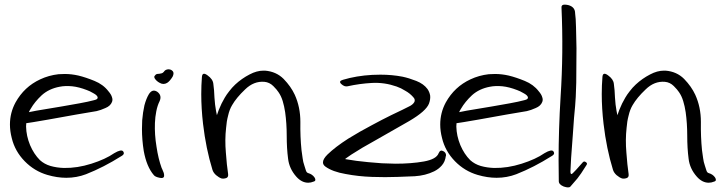

<svg xmlns="http://www.w3.org/2000/svg" viewBox="-20 -778 3148 838"><path d="M453.1 -379.9Q465.8 -365.2 468.8 -353.5Q472.7 -342.8 468.8 -333Q461.9 -315.4 440.4 -306.6Q418.9 -296.9 401.4 -293Q377.9 -289.1 314.5 -278.3Q252 -266.6 189.5 -255.9Q155.3 -250 126 -245.1Q96.7 -240.2 78.1 -238.3Q69.3 -242.2 73.2 -258.8Q76.2 -274.4 78.1 -280.3Q87.9 -286.1 138.7 -294.9Q189.5 -303.7 250 -313.5Q290 -320.3 327.1 -327.1Q365.2 -334 390.6 -340.8Q399.4 -342.8 403.3 -345.7Q407.2 -349.6 406.2 -353.5Q404.3 -362.3 387.7 -371.1Q371.1 -380.9 359.4 -384.8Q324.2 -398.4 294.9 -401.4Q264.6 -404.3 240.2 -399.4Q193.4 -390.6 162.1 -362.3Q131.8 -334 114.3 -303.7Q103.5 -287.1 98.6 -266.6Q93.8 -247.1 93.8 -225.6Q94.7 -184.6 111.3 -144.5Q127.9 -105.5 154.3 -79.1Q173.8 -61.5 200.2 -53.7Q227.5 -45.9 258.8 -44.9Q317.4 -43.9 378.9 -63.5Q440.4 -83 478.5 -109.4Q509.8 -127.9 517.6 -117.2Q520.5 -113.3 520.5 -109.4Q520.5 -102.5 509.8 -96.7Q432.6 -47.9 355.5 -17.6Q314.5 -2 269.5 -2Q229.5 -2 186.5 -14.6Q129.9 -31.2 87.9 -74.2Q44.9 -118.2 31.2 -175.8Q23.4 -206.1 23.4 -234.4Q23.4 -286.1 47.9 -331.1Q85.9 -399.4 155.3 -431.6Q192.4 -449.2 235.4 -454.1Q249 -455.1 262.7 -455.1Q292 -455.1 322.3 -448.2Q354.5 -440.4 392.6 -424.8Q430.7 -409.2 453.1 -379.9Z M654.3 -437.5Q653.3 -440.4 653.3 -443.4Q654.3 -446.3 656.2 -448.2Q660.2 -454.1 665 -455.1Q670.9 -456.1 675.8 -456.1Q680.7 -457 685.5 -458Q690.4 -459 695.3 -464.8Q700.2 -472.7 709 -474.6Q711.9 -475.6 713.9 -475.6Q719.7 -475.6 725.6 -473.6Q737.3 -467.8 737.3 -458Q737.3 -451.2 733.4 -443.4Q720.7 -422.9 709 -416Q693.4 -407.2 677.7 -416Q662.1 -423.8 654.3 -437.5ZM629.9 -367.2Q645.5 -391.6 667 -377Q687.5 -361.3 676.8 -336.9Q667 -317.4 662.1 -292Q657.2 -267.6 656.2 -241.2Q654.3 -190.4 663.1 -137.7Q670.9 -85 685.5 -44.9Q686.5 -43 687.5 -41Q688.5 -38.1 689.5 -36.1Q692.4 -30.3 694.3 -24.4Q696.3 -18.6 696.3 -12.7Q697.3 -1 684.6 -1Q681.6 -1 676.8 -2Q657.2 -5.9 651.4 -13.7Q620.1 -49.8 607.4 -119.1Q599.6 -168 599.6 -214.8Q599.6 -234.4 600.6 -252.9Q603.5 -288.1 610.4 -318.4Q618.2 -347.7 629.9 -367.2Z M861.3 -442.4Q863.3 -465.8 885.7 -449.2Q909.2 -432.6 911.1 -412.1Q915 -384.8 916 -352.5Q918 -320.3 922.9 -293.9Q936.5 -224.6 952.1 -156.2Q966.8 -87.9 975.6 -18.6Q947.3 -32.2 931.6 -56.6Q916 -81.1 909.2 -111.3Q898.4 -168 915 -235.4Q931.6 -302.7 960.9 -351.6Q968.8 -365.2 980.5 -379.9Q992.2 -395.5 1006.8 -409.2Q1035.2 -435.5 1069.3 -453.1Q1100.6 -469.7 1129.9 -469.7Q1133.8 -469.7 1136.7 -469.7Q1185.5 -465.8 1217.8 -433.6Q1250 -400.4 1266.6 -364.3Q1291 -310.5 1291 -246.1Q1290 -180.7 1295.9 -123Q1297.9 -105.5 1300.8 -87.9Q1302.7 -71.3 1308.6 -54.7Q1312.5 -41 1315.4 -33.2Q1318.4 -24.4 1325.2 -22.5Q1342.8 -17.6 1352.5 -3.9Q1356.4 2 1356.4 6.8Q1356.4 12.7 1348.6 14.6Q1336.9 19.5 1325.2 19.5Q1296.9 19.5 1273.4 -6.8Q1242.2 -42 1237.3 -85.9Q1231.4 -130.9 1231.4 -185.5Q1231.4 -239.3 1224.6 -288.1Q1220.7 -314.5 1213.9 -336.9Q1207 -359.4 1195.3 -376Q1188.5 -386.7 1172.9 -402.3Q1156.2 -418.9 1133.8 -420.9Q1087.9 -424.8 1049.8 -387.7Q1011.7 -351.6 993.2 -319.3Q981.4 -299.8 975.6 -273.4Q968.8 -248 966.8 -219.7Q960.9 -168 965.8 -112.3Q969.7 -57.6 975.6 -18.6Q977.5 -4.9 967.8 -1Q957 2.9 947.3 1Q935.5 -2.9 922.9 -13.7Q911.1 -24.4 907.2 -37.1Q878.9 -128.9 866.2 -237.3Q858.4 -304.7 858.4 -367.2Q858.4 -405.3 861.3 -442.4Z M1497.1 -401.4Q1483.4 -398.4 1469.7 -411.1Q1456.1 -423.8 1476.6 -429.7Q1535.2 -447.3 1604.5 -451.2Q1623 -452.1 1640.6 -452.1Q1690.4 -452.1 1736.3 -443.4Q1764.6 -437.5 1796.9 -424.8Q1829.1 -412.1 1845.7 -389.6Q1854.5 -377 1857.4 -361.3Q1859.4 -345.7 1852.5 -326.2Q1839.8 -293 1766.6 -250Q1693.4 -208 1614.3 -163.1Q1560.5 -133.8 1513.7 -103.5Q1467.8 -73.2 1443.4 -44.9Q1441.4 -52.7 1437.5 -71.3Q1433.6 -89.8 1431.6 -96.7Q1448.2 -89.8 1490.2 -83Q1533.2 -75.2 1586.9 -70.3Q1615.2 -67.4 1646.5 -65.4Q1676.8 -64.5 1706.1 -63.5Q1775.4 -63.5 1830.1 -73.2Q1884.8 -83 1894.5 -109.4Q1901.4 -126 1915 -118.2Q1926.8 -112.3 1926.8 -99.6Q1926.8 -98.6 1925.8 -96.7Q1922.9 -72.3 1908.2 -55.7Q1894.5 -40 1875 -30.3Q1836.9 -11.7 1790 -8.8Q1743.2 -6.8 1715.8 -5.9Q1692.4 -4.9 1664.1 -4.9Q1660.2 -4.9 1657.2 -4.9Q1630.9 -4.9 1603.5 -5.9Q1544.9 -7.8 1488.3 -18.6Q1431.6 -28.3 1400.4 -50.8Q1389.6 -58.6 1389.6 -69.3Q1389.6 -84 1409.2 -103.5Q1443.4 -136.7 1500 -172.9Q1524.4 -187.5 1550.8 -203.1Q1577.1 -217.8 1602.5 -231.4Q1649.4 -256.8 1687.5 -275.4Q1725.6 -293.9 1736.3 -298.8Q1745.1 -303.7 1763.7 -312.5Q1781.2 -320.3 1788.1 -332Q1791 -336.9 1790 -342.8Q1789.1 -348.6 1783.2 -354.5Q1768.6 -371.1 1749 -381.8Q1730.5 -393.6 1710.9 -400.4Q1658.2 -418.9 1603.5 -416Q1549.8 -413.1 1497.1 -401.4Z M2331.1 -379.9Q2343.8 -365.2 2346.7 -353.5Q2350.6 -342.8 2346.7 -333Q2339.8 -315.4 2318.4 -306.6Q2296.9 -296.9 2279.3 -293Q2255.9 -289.1 2192.4 -278.3Q2129.9 -266.6 2067.4 -255.9Q2033.2 -250 2003.9 -245.1Q1974.6 -240.2 1956.1 -238.3Q1947.3 -242.2 1951.2 -258.8Q1954.1 -274.4 1956.1 -280.3Q1965.8 -286.1 2016.6 -294.9Q2067.4 -303.7 2127.9 -313.5Q2168 -320.3 2205.1 -327.1Q2243.2 -334 2268.6 -340.8Q2277.3 -342.8 2281.2 -345.7Q2285.2 -349.6 2284.2 -353.5Q2282.2 -362.3 2265.6 -371.1Q2249 -380.9 2237.3 -384.8Q2202.1 -398.4 2172.9 -401.4Q2142.6 -404.3 2118.2 -399.4Q2071.3 -390.6 2040 -362.3Q2009.8 -334 1992.2 -303.7Q1981.4 -287.1 1976.6 -266.6Q1971.7 -247.1 1971.7 -225.6Q1972.7 -184.6 1989.3 -144.5Q2005.9 -105.5 2032.2 -79.1Q2051.8 -61.5 2078.1 -53.7Q2105.5 -45.9 2136.7 -44.9Q2195.3 -43.9 2256.8 -63.5Q2318.4 -83 2356.4 -109.4Q2387.7 -127.9 2395.5 -117.2Q2398.4 -113.3 2398.4 -109.4Q2398.4 -102.5 2387.7 -96.7Q2310.5 -47.9 2233.4 -17.6Q2192.4 -2 2147.5 -2Q2107.4 -2 2064.5 -14.6Q2007.8 -31.2 1965.8 -74.2Q1922.9 -118.2 1909.2 -175.8Q1901.4 -206.1 1901.4 -234.4Q1901.4 -286.1 1925.8 -331.1Q1963.9 -399.4 2033.2 -431.6Q2070.3 -449.2 2113.3 -454.1Q2127 -455.1 2140.6 -455.1Q2169.9 -455.1 2200.2 -448.2Q2232.4 -440.4 2270.5 -424.8Q2308.6 -409.2 2331.1 -379.9Z M2430.7 -745.1Q2429.7 -757.8 2444.3 -757.8Q2451.2 -757.8 2460 -755.9Q2490.2 -748 2490.2 -719.7Q2493.2 -700.2 2494.1 -658.2Q2495.1 -617.2 2496.1 -567.4Q2496.1 -492.2 2495.1 -418Q2493.2 -343.8 2490.2 -315.4Q2488.3 -296.9 2485.4 -263.7Q2483.4 -231.4 2480.5 -194.3Q2476.6 -139.6 2472.7 -88.9Q2469.7 -39.1 2469.7 -29.3Q2469.7 -12.7 2479.5 -21.5Q2489.3 -30.3 2523.4 -69.3Q2529.3 -76.2 2537.1 -70.3Q2542 -67.4 2542 -63.5Q2542 -60.5 2539.1 -56.6Q2513.7 -15.6 2500 1Q2485.4 18.6 2469.7 36.1Q2466.8 40 2459 40Q2452.1 40 2440.4 36.1Q2418.9 27.3 2418.9 12.7Q2418 -32.2 2418 -78.1Q2418 -212.9 2426.8 -356.4Q2439.5 -548.8 2430.7 -745.1Z M2609.4 -442.4Q2611.3 -465.8 2633.8 -449.2Q2657.2 -432.6 2659.2 -412.1Q2663.1 -384.8 2664.1 -352.5Q2666 -320.3 2670.9 -293.9Q2684.6 -224.6 2700.2 -156.2Q2714.8 -87.9 2723.6 -18.6Q2695.3 -32.2 2679.7 -56.6Q2664.1 -81.1 2657.2 -111.3Q2646.5 -168 2663.1 -235.4Q2679.7 -302.7 2709 -351.6Q2716.8 -365.2 2728.5 -379.9Q2740.2 -395.5 2754.9 -409.2Q2783.2 -435.5 2817.4 -453.1Q2848.6 -469.7 2877.9 -469.7Q2881.8 -469.7 2884.8 -469.7Q2933.6 -465.8 2965.8 -433.6Q2998 -400.4 3014.6 -364.3Q3039.1 -310.5 3039.1 -246.1Q3038.1 -180.7 3043.9 -123Q3045.9 -105.5 3048.8 -87.9Q3050.8 -71.3 3056.6 -54.7Q3060.5 -41 3063.5 -33.2Q3066.4 -24.4 3073.2 -22.5Q3090.8 -17.6 3100.6 -3.9Q3104.5 2 3104.5 6.8Q3104.5 12.7 3096.7 14.6Q3085 19.5 3073.2 19.5Q3044.9 19.5 3021.5 -6.8Q2990.2 -42 2985.4 -85.9Q2979.5 -130.9 2979.5 -185.5Q2979.5 -239.3 2972.7 -288.1Q2968.8 -314.5 2961.9 -336.9Q2955.1 -359.4 2943.4 -376Q2936.5 -386.7 2920.9 -402.3Q2904.3 -418.9 2881.8 -420.9Q2835.9 -424.8 2797.9 -387.7Q2759.8 -351.6 2741.2 -319.3Q2729.5 -299.8 2723.6 -273.4Q2716.8 -248 2714.8 -219.7Q2709 -168 2713.9 -112.3Q2717.8 -57.6 2723.6 -18.6Q2725.6 -4.9 2715.8 -1Q2705.1 2.9 2695.3 1Q2683.6 -2.9 2670.9 -13.7Q2659.2 -24.4 2655.3 -37.1Q2627 -128.9 2614.3 -237.3Q2606.4 -304.7 2606.4 -367.2Q2606.4 -405.3 2609.4 -442.4Z"/></svg>

Font: Mrs Husband
Style: Regular
Weight: 400
Version: Version 1.0